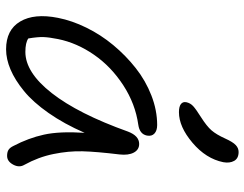

<svg xmlns="http://www.w3.org/2000/svg" viewBox="-108 -740 816 641"><g transform="rotate(90 300.5 -419.0)"><path d="M354 -607.9Q335.4 -607.9 326.9 -614.5Q318.4 -621.1 320.8 -632.8Q323.7 -646 333.7 -655.3Q343.8 -664.6 370.1 -681.2Q400.9 -700.7 414.8 -716.8Q428.7 -732.9 441.9 -762.2Q453.6 -788.1 463.9 -797.6Q474.1 -807.1 486.8 -807.1Q508.3 -807.1 516.6 -792.2Q524.9 -777.3 521 -755.9Q509.3 -698.2 456.1 -653.1Q402.8 -607.9 354 -607.9ZM144 -30.8Q79.1 -30.8 51.3 -77.9Q23.4 -125 39.1 -204.1Q48.3 -251 71.8 -298.8Q95.2 -346.7 130.1 -388.7Q165 -430.7 206.8 -463.6Q248.5 -496.6 298.1 -515.9Q347.7 -535.2 397 -535.2Q415.5 -535.2 425.3 -526.1Q435.1 -517.1 432.1 -501Q427.2 -476.6 396 -472.2Q326.2 -462.4 264.2 -422.1Q202.1 -381.8 162.4 -324.5Q122.6 -267.1 109.9 -204.1Q104 -174.8 103.3 -156Q102.5 -137.2 107.9 -105Q122.1 -95.2 152.8 -95.2Q221.2 -95.2 290.3 -183.3Q359.4 -271.5 418.9 -438Q433.1 -475.1 460 -475.1Q479.5 -475.1 489 -457Q498.5 -439 495.1 -409.2Q485.8 -332.5 484.6 -285.9Q483.4 -239.3 493.7 -189Q503.9 -138.7 529.8 -91.8Q540 -74.7 529.1 -54.4Q518.1 -34.2 500 -34.2Q486.8 -34.2 479.5 -39.1Q472.2 -43.9 466.8 -55.2Q440.4 -105.5 429 -157.2Q417.5 -209 422.9 -293Q393.1 -224.6 356.7 -172.6Q320.3 -120.6 283.4 -90.6Q246.6 -60.5 211.7 -45.7Q176.8 -30.8 144 -30.8Z"/></g></svg>

Font: Shantell Sans Bouncy
Style: Italic
Weight: 300
Italic angle: -11.31°
Designer: Stephen Nixon, Anya Danilova, Shantell Martin
Foundry: Arrow Type
Version: Version 1.006;[9816181b4]